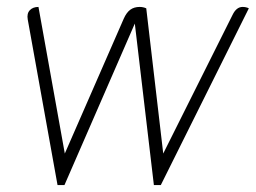

<svg xmlns="http://www.w3.org/2000/svg" viewBox="-20 -534 738 554"><path d="M60 -478Q57 -495 66 -504.5Q75 -514 91 -514L167 -91L337 -480Q345 -498 356 -506Q367 -514 383 -514Q393 -514 402 -510L451 -91L651 -491Q662 -514 680 -514Q690 -514 698 -510L444 0H424L369 -466L166 0H146Z"/></svg>

Font: Thasadith
Style: Italic
Weight: 400
Italic angle: -9°
Designer: Cadson Demak Co.,Ltd.
Foundry: Cadson Demak Co.,Ltd.
Version: Version 1.000; ttfautohint (v1.6)